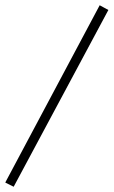

<svg xmlns="http://www.w3.org/2000/svg" viewBox="-122 -700 432 730"><path d="M-102 -6 -70 10 290 -662 257 -680Z"/></svg>

Font: Romanesco
Style: Regular
Weight: 400
Designer: Astigmatic (AOETI)
Foundry: Astigmatic (AOETI)
Version: Version 1.000